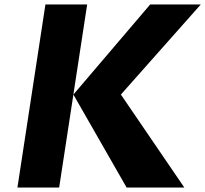

<svg xmlns="http://www.w3.org/2000/svg" viewBox="-20 -845 925 865"><path d="M810.5 0 524.6 -419 884.7 -825H656.7L310.6 -419L372.7 -825H184.7L58.5 0H246.5L310.6 -419L550.5 0Z"/></svg>

Font: Sztylet
Style: BdObl
Weight: 700
Foundry: Cannot Into Space Fonts, PlusOne Fonts
Version: Version 0.12